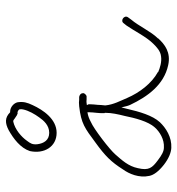

<svg xmlns="http://www.w3.org/2000/svg" viewBox="6 -738 620 673"><g transform="rotate(-90 316.5 -401.0)"><path d="M37 -188C40 -173 52 -156 76 -137C98 -120 118 -112 135 -111C173 -109 205 -130 225 -151C249 -177 262 -223 272 -266L277 -286L282 -266C283 -263 284 -259 286 -255C315 -194 356 -137 425 -122C470 -112 498 -134 519 -157V-158C543 -182 562 -225 585 -252L593 -263C602 -276 581 -291 572 -278L564 -268C545 -241 525 -199 500 -174C489 -163 475 -149 456 -147C436 -144 415 -151 401 -157V-158C361 -180 329 -222 310 -266C300 -290 287 -313 284 -342V-343C285 -353 286 -362 286 -369C287 -379 288 -388 288 -396V-401L285 -407C291 -408 298 -409 304 -408H315C318 -407 327 -414 327 -420C327 -428 322 -432 314 -434H304C298 -435 291 -435 281 -434C220 -427 204 -414 154 -377C107 -343 86 -322 60 -281C44 -259 29 -224 37 -188ZM64 -228C71 -262 92 -284 112 -307C129 -327 202 -383 226 -393C237 -399 247 -403 260 -405V-399C260 -384 256 -364 257 -349V-345L258 -344V-342C258 -320 253 -298 247 -274C240 -239 228 -192 207 -169C192 -152 165 -135 136 -137C123 -137 109 -145 92 -158C65 -178 55 -190 64 -228ZM124 -607C113 -557 139 -513 188 -513C236 -513 268 -560 285 -597C294 -616 298 -629 295 -650C292 -663 278 -676 262 -676H260C241 -695 222 -694 197 -681C167 -664 135 -640 124 -607ZM136 -137ZM148 -580C146 -598 151 -605 160 -617C174 -637 200 -659 227 -665H228C232 -665 233 -664 238 -660L250 -652H251C252 -651 255 -649 259 -650H261L267 -647L270 -644C271 -640 271 -635 270 -631C266 -611 253 -589 242 -574C231 -558 214 -539 188 -539C162 -539 151 -558 148 -580ZM166 -546ZM247 -274ZM564 -268ZM585 -252Z"/></g></svg>

Font: Stray Cat
Style: Lt
Weight: 300
Version: Version 1.0